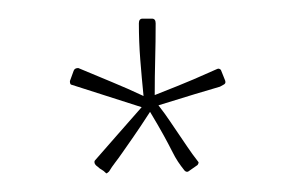

<svg xmlns="http://www.w3.org/2000/svg" viewBox="-20 -454 315 206"><path d="M218 -379H217L221 -369Q223 -365 220.5 -363.5Q218 -362 216 -361Q202 -357 189 -353Q176 -349 150 -341Q157 -332 162 -324.5Q167 -317 171.5 -310.5Q176 -304 181 -296.5Q186 -289 193 -280V-279Q192 -277 192 -277L182 -270Q180 -269 178 -271Q174 -276 171 -280.5Q168 -285 164.5 -292Q161 -299 155.5 -309Q150 -319 141 -334Q130 -317 123 -307Q116 -297 111.5 -290.5Q107 -284 103.5 -279.5Q100 -275 97 -270Q95 -268 94 -268Q91 -271 89 -272Q87 -273 85 -275Q82 -277 81.5 -279Q81 -281 82 -282Q97 -299 106.5 -310Q116 -321 132 -339L57 -363Q55 -363 55 -367L59 -378Q60 -381 64 -381Q83 -373 100 -366Q117 -359 134 -351Q132 -371 130.5 -390Q129 -409 129 -429Q129 -434 133 -434H143Q147 -434 147 -429Q147 -409 146.5 -390.5Q146 -372 146 -352Q174 -363 188 -369Q202 -375 213 -380Q215 -381 217 -379Z"/></svg>

Font: Chathura Thin
Style: Regular
Weight: 250
Designer: Appaji Ambarisha Darbha
Foundry: Aditya Fonts
Version: Version 1.002 2016